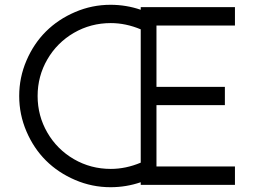

<svg xmlns="http://www.w3.org/2000/svg" viewBox="-20 -780 1086 810"><path d="M971.2 -672.4H640.1V-413.6H928.7V-336.4H640.1V-77.6H971.2V0H573.7V-11.2Q512.2 9.8 446.3 9.8Q368.2 9.8 296.9 -20.8Q225.6 -51.3 173.8 -102.8Q122.1 -154.3 91.6 -225.6Q61 -296.9 61 -375Q61 -453.1 91.6 -524.4Q122.1 -595.7 173.8 -647.2Q225.6 -698.7 296.9 -729.2Q368.2 -759.8 446.3 -759.8Q512.2 -759.8 573.7 -738.8V-750H971.2ZM447.3 -67.4Q510.7 -67.4 573.7 -93.8V-656.2Q510.7 -682.6 447.3 -682.6Q362.8 -682.6 291.7 -641.4Q220.7 -600.1 179.7 -529.3Q138.7 -458.5 138.7 -375Q138.7 -291.5 179.7 -220.7Q220.7 -149.9 291.7 -108.6Q362.8 -67.4 447.3 -67.4Z"/></svg>

Font: Now
Style: Regular
Weight: 400
Designer: Alfredo Marco Pradil
Foundry: Alfredo Marco Pradil
Version: Version 1.002;PS 001.002;hotconv 1.0.88;makeotf.lib2.5.64775